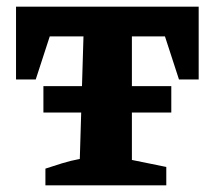

<svg xmlns="http://www.w3.org/2000/svg" viewBox="-20 -555 641 575"><path d="M575 -535V-317H516L474 -446H375V-76L478 -55V0H116V-50Q140 -58 166 -66Q192 -74 219 -79L230 -446H129L87 -317H28V-535ZM110 -297H493V-218H110Z"/></svg>

Font: Piazzolla SC
Style: Bold
Weight: 700
Designer: Juan Pablo del Peral
Foundry: Huerta Tipografica
Version: Version 1.330